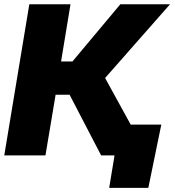

<svg xmlns="http://www.w3.org/2000/svg" viewBox="-20 -748 841 924"><path d="M0.5 0 121.1 -727.5H319.3L273.9 -452.1H328.6L559.1 -727.5H798.3L485.8 -372.6L690.4 0H466.8L314.9 -292H247.6L198.7 0ZM505.4 156.2 531.2 0H484.4L509.3 -148.4H756.3L693.8 156.2Z"/></svg>

Font: Inter 18pt Black
Style: Italic
Weight: 900
Italic angle: -9.3988°
Designer: Rasmus Andersson
Foundry: rsms
Version: Version 4.001;git-66647c0bb